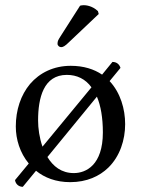

<svg xmlns="http://www.w3.org/2000/svg" viewBox="-20 -693 544 741"><path d="M414 -454 374 -405C343 -426 303 -439 253 -439C187 -439 133 -412 96 -369C60 -326 41 -268 41 -205C41 -155 57 -103 91 -62L38 2C40 17 52 28 68 28L119 -34C152 -7 196 10 251 10C315 10 364 -13 398 -46C443 -90 463 -153 463 -214C463 -272 445 -335 403 -380L445 -431C441 -444 431 -454 414 -454ZM354 -320C369 -285 377 -238 377 -182C377 -56 312 -25 265 -25C217 -25 185 -51 163 -87ZM238 -404C277 -404 310 -388 333 -356L144 -127C132 -161 127 -198 127 -228C127 -315 148 -404 238 -404ZM289 -671 213 -552C205 -539 202 -535 202 -524C202 -517 209 -511 216 -511C223 -511 231 -515 246 -530L361 -639L358 -650C335 -672 309 -673 303 -673C298 -673 292 -672 289 -671Z"/></svg>

Font: Libertinus Math
Style: Regular
Weight: 400
Designer: Philipp H. Poll, Khaled Hosny
Foundry: Caleb Maclennan
Version: Version 7.050;RELEASE